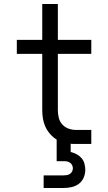

<svg xmlns="http://www.w3.org/2000/svg" viewBox="-20 -719 540 959"><path d="M198 220V157H298Q306 157 314.5 155.5Q323 154 329.5 149.5Q336 145 340 137.5Q344 130 344 122Q344 114 340.5 106.5Q337 99 330 94Q323 89 315 87.5Q307 86 298 86H263V-22Q245 -33 230.5 -49.5Q216 -66 207 -85.5Q198 -105 194.5 -126Q191 -147 191 -169V-450H64V-520H191V-699H269V-520H436V-450H269V-169Q269 -150 273.5 -131Q278 -112 291 -97.5Q304 -83 322.5 -76.5Q341 -70 360 -70H436V0H360Q353 0 346.5 0Q340 0 333 -1V40Q349 44 363 51.5Q377 59 387 70.5Q397 82 401.5 97.5Q406 113 406 129Q406 149 398 168Q390 187 374 199Q358 211 338 215.5Q318 220 298 220Z"/></svg>

Font: Iosevka srxl
Style: Regular
Weight: 400
Monospace: yes
Designer: Belleve Invis
Foundry: Belleve Invis
Version: Version 33.0.1; ttfautohint (v1.8.3)